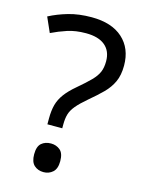

<svg xmlns="http://www.w3.org/2000/svg" viewBox="-113 -792 659 874"><g transform="rotate(15 217.0 -355.0)"><path d="M140 -228Q140 -266 147.5 -293.5Q155 -321 173.5 -346Q192 -371 224 -398Q263 -431 284.5 -453Q306 -475 315 -496Q324 -517 324 -547Q324 -595 293 -621Q262 -647 203 -647Q154 -647 116 -634.5Q78 -622 43 -605L12 -675Q52 -696 100.5 -710Q149 -724 209 -724Q304 -724 356 -677Q408 -630 408 -549Q408 -504 393.5 -472.5Q379 -441 352.5 -414.5Q326 -388 290 -358Q257 -330 239.5 -309Q222 -288 216 -267.5Q210 -247 210 -218V-201H140ZM117 -54Q117 -91 134.5 -106Q152 -121 179 -121Q204 -121 222 -106Q240 -91 240 -54Q240 -18 222 -2Q204 14 179 14Q152 14 134.5 -2Q117 -18 117 -54Z"/></g></svg>

Font: Noto Sans Yi
Style: Regular
Weight: 400
Designer: Monotype Design Team
Foundry: Monotype Imaging Inc.
Version: Version 2.002; ttfautohint (v1.8.4.7-5d5b)